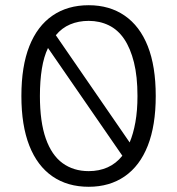

<svg xmlns="http://www.w3.org/2000/svg" viewBox="-20 -703 679 736"><path d="M320 13Q239 13 181 -27Q123 -67 92.5 -144.5Q62 -222 62 -335Q62 -449 92.5 -526Q123 -603 181 -643Q239 -683 320 -683Q400 -683 458 -643Q516 -603 546.5 -526Q577 -449 577 -335Q577 -222 546.5 -144.5Q516 -67 458 -27Q400 13 320 13ZM320 -47Q360 -47 392.5 -61.5Q425 -76 449 -106L164 -519Q148 -486 140.5 -439.5Q133 -393 133 -335Q133 -236 155.5 -172Q178 -108 220 -77.5Q262 -47 320 -47ZM194 -568 477 -157Q491 -190 499 -234.5Q507 -279 507 -335Q507 -410 493.5 -464Q480 -518 456 -553.5Q432 -589 397 -606Q362 -623 320 -623Q281 -623 249 -609.5Q217 -596 194 -568Z"/></svg>

Font: Atkinson Hyperlegible Next Light
Style: Regular
Weight: 300
Designer: Elliott Scott, Megan Eiswerth, Linus Boman, Theodore Petrosky, Letters from Sweden
Foundry: Applied Design Works, Letters from Sweden
Version: Version 2.001